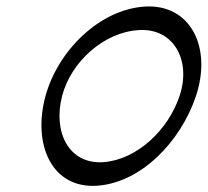

<svg xmlns="http://www.w3.org/2000/svg" viewBox="-20 -573 662 612"><path d="M290 19C430 9 555 -121 604 -265C657 -421 588 -562 440 -552C297 -542 165 -412 125 -267C83 -112 145 29 290 19ZM178 -267C206 -376 311 -470 421 -477C532 -485 590 -383 553 -269C517 -159 417 -64 309 -56C200 -49 148 -151 178 -267Z"/></svg>

Font: Nupuram Light Oblique
Style: Regular
Weight: 300
Designer: Santhosh Thottingal (santhosh.thottingal@gmail.com)
Foundry: SMC
Version: Version 1.000